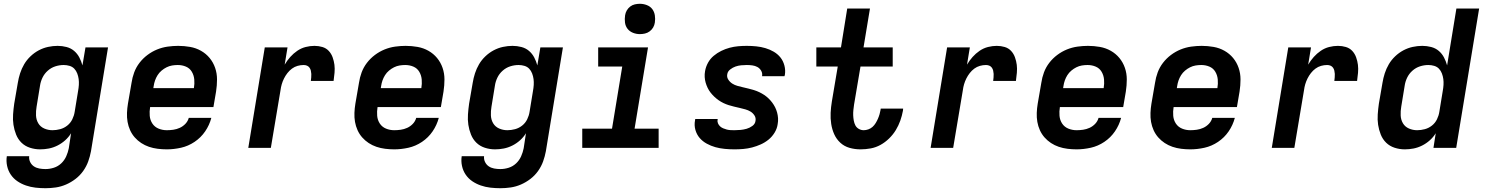

<svg xmlns="http://www.w3.org/2000/svg" viewBox="-20 -780 7840 1013"><path d="M220 213Q193 213 167 210Q141 207 116.5 198.5Q92 190 71.5 176Q51 162 37 141.5Q23 121 17.5 95.5Q12 70 16 44H134Q132 60 139 74.5Q146 89 158.5 97.5Q171 106 187 109Q203 112 220 112Q242 112 264 105Q286 98 303 82Q320 66 329.5 44.5Q339 23 343 2L355 -77Q342 -56 323.5 -39.5Q305 -23 283 -12Q261 -1 238 3.5Q215 8 192 8Q164 8 138 -0.5Q112 -9 93.5 -27Q75 -45 65 -70Q55 -95 51 -121.5Q47 -148 49 -176.5Q51 -205 55 -233L74 -343Q78 -368 86 -393Q94 -418 107.5 -441Q121 -464 141 -483Q161 -502 184.5 -514.5Q208 -527 233.5 -532.5Q259 -538 284 -538Q308 -538 331 -532Q354 -526 371 -511.5Q388 -497 398.5 -477Q409 -457 415 -435L431 -530H550L460 18Q455 45 445.5 71.5Q436 98 419 122Q402 146 378.5 164Q355 182 328.5 193.5Q302 205 274.5 209Q247 213 220 213ZM257 -93Q277 -93 297.5 -98.5Q318 -104 335 -117.5Q352 -131 361.5 -150.5Q371 -170 374 -190L392 -300Q395 -316 396 -332Q397 -348 395 -363Q393 -378 387.5 -392.5Q382 -407 372 -417.5Q362 -428 347 -432.5Q332 -437 316 -437Q294 -437 272 -430Q250 -423 232 -407Q214 -391 204 -370Q194 -349 191 -327L173 -217Q169 -194 170 -171Q171 -148 182 -129.5Q193 -111 213.5 -102Q234 -93 257 -93Z M860 8Q836 8 812 5Q788 2 766 -5.5Q744 -13 725 -25.5Q706 -38 691 -55Q676 -72 666.5 -93Q657 -114 653 -137Q649 -160 650 -184.5Q651 -209 655 -233L674 -343Q678 -371 688 -398Q698 -425 716 -448.5Q734 -472 758 -490Q782 -508 809 -519Q836 -530 864.5 -534Q893 -538 920 -538Q952 -538 983 -532.5Q1014 -527 1040.5 -512Q1067 -497 1086 -474Q1105 -451 1115 -422Q1125 -393 1125 -361Q1125 -329 1120 -297L1106 -215H772Q768 -192 770 -169Q772 -146 784 -128Q796 -110 816.5 -101.5Q837 -93 860 -93Q877 -93 894.5 -95.5Q912 -98 928.5 -105.5Q945 -113 958 -126.5Q971 -140 976 -158H1095Q1085 -120 1062.5 -87Q1040 -54 1006.5 -31.5Q973 -9 935 -0.5Q897 8 860 8ZM789 -315H1003Q1007 -338 1005 -360.5Q1003 -383 992 -401.5Q981 -420 961 -428.5Q941 -437 918 -437Q903 -437 888 -434.5Q873 -432 859 -425Q845 -418 832.5 -407.5Q820 -397 811.5 -383.5Q803 -370 798 -355.5Q793 -341 791 -327Z M1290 0 1377 -530H1497L1482 -439Q1495 -461 1511.5 -479.5Q1528 -498 1548.5 -512Q1569 -526 1592.5 -532Q1616 -538 1639 -538Q1661 -538 1681 -532Q1701 -526 1714.5 -511.5Q1728 -497 1735 -477.5Q1742 -458 1744.5 -438Q1747 -418 1745 -396Q1743 -374 1740 -353H1620Q1621 -362 1622 -371.5Q1623 -381 1622.5 -390Q1622 -399 1620 -407.5Q1618 -416 1613 -423Q1608 -430 1600 -433.5Q1592 -437 1582 -437Q1566 -437 1550 -432.5Q1534 -428 1520.5 -418Q1507 -408 1496.5 -394.5Q1486 -381 1478.5 -366Q1471 -351 1466.5 -335.5Q1462 -320 1460 -304L1409 0Z M2060 8Q2036 8 2012 5Q1988 2 1966 -5.5Q1944 -13 1925 -25.5Q1906 -38 1891 -55Q1876 -72 1866.5 -93Q1857 -114 1853 -137Q1849 -160 1850 -184.5Q1851 -209 1855 -233L1874 -343Q1878 -371 1888 -398Q1898 -425 1916 -448.5Q1934 -472 1958 -490Q1982 -508 2009 -519Q2036 -530 2064.5 -534Q2093 -538 2120 -538Q2152 -538 2183 -532.5Q2214 -527 2240.5 -512Q2267 -497 2286 -474Q2305 -451 2315 -422Q2325 -393 2325 -361Q2325 -329 2320 -297L2306 -215H1972Q1968 -192 1970 -169Q1972 -146 1984 -128Q1996 -110 2016.5 -101.5Q2037 -93 2060 -93Q2077 -93 2094.5 -95.5Q2112 -98 2128.5 -105.5Q2145 -113 2158 -126.5Q2171 -140 2176 -158H2295Q2285 -120 2262.5 -87Q2240 -54 2206.5 -31.5Q2173 -9 2135 -0.5Q2097 8 2060 8ZM1989 -315H2203Q2207 -338 2205 -360.5Q2203 -383 2192 -401.5Q2181 -420 2161 -428.5Q2141 -437 2118 -437Q2103 -437 2088 -434.5Q2073 -432 2059 -425Q2045 -418 2032.5 -407.5Q2020 -397 2011.5 -383.5Q2003 -370 1998 -355.5Q1993 -341 1991 -327Z M2620 213Q2593 213 2567 210Q2541 207 2516.5 198.5Q2492 190 2471.5 176Q2451 162 2437 141.5Q2423 121 2417.5 95.5Q2412 70 2416 44H2534Q2532 60 2539 74.5Q2546 89 2558.5 97.5Q2571 106 2587 109Q2603 112 2620 112Q2642 112 2664 105Q2686 98 2703 82Q2720 66 2729.5 44.5Q2739 23 2743 2L2755 -77Q2742 -56 2723.5 -39.5Q2705 -23 2683 -12Q2661 -1 2638 3.5Q2615 8 2592 8Q2564 8 2538 -0.5Q2512 -9 2493.5 -27Q2475 -45 2465 -70Q2455 -95 2451 -121.5Q2447 -148 2449 -176.5Q2451 -205 2455 -233L2474 -343Q2478 -368 2486 -393Q2494 -418 2507.5 -441Q2521 -464 2541 -483Q2561 -502 2584.5 -514.5Q2608 -527 2633.5 -532.5Q2659 -538 2684 -538Q2708 -538 2731 -532Q2754 -526 2771 -511.5Q2788 -497 2798.5 -477Q2809 -457 2815 -435L2831 -530H2950L2860 18Q2855 45 2845.5 71.5Q2836 98 2819 122Q2802 146 2778.5 164Q2755 182 2728.5 193.5Q2702 205 2674.5 209Q2647 213 2620 213ZM2657 -93Q2677 -93 2697.5 -98.5Q2718 -104 2735 -117.5Q2752 -131 2761.5 -150.5Q2771 -170 2774 -190L2792 -300Q2795 -316 2796 -332Q2797 -348 2795 -363Q2793 -378 2787.5 -392.5Q2782 -407 2772 -417.5Q2762 -428 2747 -432.5Q2732 -437 2716 -437Q2694 -437 2672 -430Q2650 -423 2632 -407Q2614 -391 2604 -370Q2594 -349 2591 -327L2573 -217Q2569 -194 2570 -171Q2571 -148 2582 -129.5Q2593 -111 2613.5 -102Q2634 -93 2657 -93Z M3052 0V-101H3209L3263 -429H3136V-530H3399L3328 -101H3455V0ZM3356 -600Q3337 -600 3319.5 -607Q3302 -614 3291 -628Q3280 -642 3277.5 -661Q3275 -680 3278 -699Q3280 -713 3287 -725Q3294 -737 3305 -745.5Q3316 -754 3329.5 -757Q3343 -760 3356 -760Q3375 -760 3393 -753Q3411 -746 3421.5 -732Q3432 -718 3435 -699Q3438 -680 3435 -661Q3433 -647 3426 -635Q3419 -623 3407.5 -614.5Q3396 -606 3382.5 -603Q3369 -600 3356 -600Z M3855 8Q3829 8 3803.5 5.5Q3778 3 3754.5 -3.5Q3731 -10 3709 -22Q3687 -34 3671.5 -52Q3656 -70 3649 -94.5Q3642 -119 3647 -145Q3647 -146 3647.5 -148Q3648 -150 3648 -152H3767Q3767 -151 3766.5 -150.5Q3766 -150 3766 -149Q3764 -139 3768 -129.5Q3772 -120 3779 -113.5Q3786 -107 3795.5 -103Q3805 -99 3814.5 -96.5Q3824 -94 3834.5 -93.5Q3845 -93 3855 -93Q3871 -93 3887 -94.5Q3903 -96 3919 -100.5Q3935 -105 3949.5 -115.5Q3964 -126 3966 -142Q3969 -158 3960.5 -171Q3952 -184 3939.5 -191.5Q3927 -199 3912.5 -203Q3898 -207 3883 -210.5Q3868 -214 3853 -217.5Q3838 -221 3824 -225.5Q3810 -230 3796.5 -236.5Q3783 -243 3771 -251.5Q3759 -260 3748.5 -270Q3738 -280 3729 -291.5Q3720 -303 3713.5 -316.5Q3707 -330 3703 -344Q3699 -358 3698 -373.5Q3697 -389 3700 -405Q3704 -428 3715.5 -449Q3727 -470 3745.5 -485.5Q3764 -501 3785.5 -511.5Q3807 -522 3829.5 -528Q3852 -534 3874.5 -536Q3897 -538 3920 -538Q3945 -538 3970 -535.5Q3995 -533 4018.5 -526Q4042 -519 4062.5 -507Q4083 -495 4097.5 -477Q4112 -459 4118.5 -434.5Q4125 -410 4121 -385Q4120 -384 4120 -382Q4120 -380 4119 -378H4001Q4001 -379 4001 -379.5Q4001 -380 4001 -381Q4003 -395 3995.5 -407.5Q3988 -420 3976 -426.5Q3964 -433 3949.5 -435Q3935 -437 3920 -437Q3905 -437 3890 -435.5Q3875 -434 3860.5 -429Q3846 -424 3832.5 -413.5Q3819 -403 3817 -388Q3814 -373 3822.5 -360Q3831 -347 3843.5 -339Q3856 -331 3870.5 -327Q3885 -323 3900 -319.5Q3915 -316 3929.5 -312.5Q3944 -309 3958.5 -304.5Q3973 -300 3986.5 -293.5Q4000 -287 4012 -279Q4024 -271 4034.5 -261Q4045 -251 4054 -239Q4063 -227 4069.5 -214Q4076 -201 4080 -186.5Q4084 -172 4085 -156.5Q4086 -141 4083 -125Q4080 -102 4067 -80.5Q4054 -59 4035 -43.5Q4016 -28 3993.5 -18Q3971 -8 3948 -2Q3925 4 3901.5 6Q3878 8 3855 8Z M4520 8Q4490 8 4462 0Q4434 -8 4413.5 -27Q4393 -46 4381.5 -71.5Q4370 -97 4365.5 -126Q4361 -155 4362.5 -185Q4364 -215 4369 -245L4400 -429H4287V-530H4417L4450 -735H4570L4536 -530H4690V-429H4520L4486 -228Q4484 -214 4482.5 -200Q4481 -186 4481.5 -172Q4482 -158 4484.5 -144Q4487 -130 4493 -118.5Q4499 -107 4511 -100Q4523 -93 4537 -93Q4549 -93 4561.5 -97.5Q4574 -102 4583.5 -110.5Q4593 -119 4600 -130.5Q4607 -142 4612 -153.5Q4617 -165 4620.5 -177Q4624 -189 4626 -201Q4626 -202 4626 -203.5Q4626 -205 4627 -207H4745Q4745 -204 4744.5 -201.5Q4744 -199 4744 -196Q4739 -169 4730 -143.5Q4721 -118 4706.5 -94Q4692 -70 4671 -49.5Q4650 -29 4625.5 -15.5Q4601 -2 4574 3Q4547 8 4520 8Z M4890 0 4977 -530H5097L5082 -439Q5095 -461 5111.5 -479.5Q5128 -498 5148.5 -512Q5169 -526 5192.5 -532Q5216 -538 5239 -538Q5261 -538 5281 -532Q5301 -526 5314.5 -511.5Q5328 -497 5335 -477.5Q5342 -458 5344.5 -438Q5347 -418 5345 -396Q5343 -374 5340 -353H5220Q5221 -362 5222 -371.5Q5223 -381 5222.5 -390Q5222 -399 5220 -407.5Q5218 -416 5213 -423Q5208 -430 5200 -433.5Q5192 -437 5182 -437Q5166 -437 5150 -432.5Q5134 -428 5120.5 -418Q5107 -408 5096.5 -394.5Q5086 -381 5078.5 -366Q5071 -351 5066.5 -335.5Q5062 -320 5060 -304L5009 0Z M5660 8Q5636 8 5612 5Q5588 2 5566 -5.5Q5544 -13 5525 -25.5Q5506 -38 5491 -55Q5476 -72 5466.5 -93Q5457 -114 5453 -137Q5449 -160 5450 -184.5Q5451 -209 5455 -233L5474 -343Q5478 -371 5488 -398Q5498 -425 5516 -448.5Q5534 -472 5558 -490Q5582 -508 5609 -519Q5636 -530 5664.5 -534Q5693 -538 5720 -538Q5752 -538 5783 -532.5Q5814 -527 5840.5 -512Q5867 -497 5886 -474Q5905 -451 5915 -422Q5925 -393 5925 -361Q5925 -329 5920 -297L5906 -215H5572Q5568 -192 5570 -169Q5572 -146 5584 -128Q5596 -110 5616.5 -101.5Q5637 -93 5660 -93Q5677 -93 5694.5 -95.5Q5712 -98 5728.5 -105.5Q5745 -113 5758 -126.5Q5771 -140 5776 -158H5895Q5885 -120 5862.5 -87Q5840 -54 5806.5 -31.5Q5773 -9 5735 -0.5Q5697 8 5660 8ZM5589 -315H5803Q5807 -338 5805 -360.5Q5803 -383 5792 -401.5Q5781 -420 5761 -428.5Q5741 -437 5718 -437Q5703 -437 5688 -434.5Q5673 -432 5659 -425Q5645 -418 5632.5 -407.5Q5620 -397 5611.5 -383.5Q5603 -370 5598 -355.5Q5593 -341 5591 -327Z M6260 8Q6236 8 6212 5Q6188 2 6166 -5.5Q6144 -13 6125 -25.5Q6106 -38 6091 -55Q6076 -72 6066.5 -93Q6057 -114 6053 -137Q6049 -160 6050 -184.5Q6051 -209 6055 -233L6074 -343Q6078 -371 6088 -398Q6098 -425 6116 -448.5Q6134 -472 6158 -490Q6182 -508 6209 -519Q6236 -530 6264.5 -534Q6293 -538 6320 -538Q6352 -538 6383 -532.5Q6414 -527 6440.5 -512Q6467 -497 6486 -474Q6505 -451 6515 -422Q6525 -393 6525 -361Q6525 -329 6520 -297L6506 -215H6172Q6168 -192 6170 -169Q6172 -146 6184 -128Q6196 -110 6216.5 -101.5Q6237 -93 6260 -93Q6277 -93 6294.5 -95.5Q6312 -98 6328.5 -105.5Q6345 -113 6358 -126.5Q6371 -140 6376 -158H6495Q6485 -120 6462.5 -87Q6440 -54 6406.5 -31.5Q6373 -9 6335 -0.5Q6297 8 6260 8ZM6189 -315H6403Q6407 -338 6405 -360.5Q6403 -383 6392 -401.5Q6381 -420 6361 -428.5Q6341 -437 6318 -437Q6303 -437 6288 -434.5Q6273 -432 6259 -425Q6245 -418 6232.5 -407.5Q6220 -397 6211.5 -383.5Q6203 -370 6198 -355.5Q6193 -341 6191 -327Z M6690 0 6777 -530H6897L6882 -439Q6895 -461 6911.5 -479.5Q6928 -498 6948.5 -512Q6969 -526 6992.5 -532Q7016 -538 7039 -538Q7061 -538 7081 -532Q7101 -526 7114.5 -511.5Q7128 -497 7135 -477.5Q7142 -458 7144.5 -438Q7147 -418 7145 -396Q7143 -374 7140 -353H7020Q7021 -362 7022 -371.5Q7023 -381 7022.5 -390Q7022 -399 7020 -407.5Q7018 -416 7013 -423Q7008 -430 7000 -433.5Q6992 -437 6982 -437Q6966 -437 6950 -432.5Q6934 -428 6920.5 -418Q6907 -408 6896.5 -394.5Q6886 -381 6878.5 -366Q6871 -351 6866.5 -335.5Q6862 -320 6860 -304L6809 0Z M7392 8Q7364 8 7338 -0.5Q7312 -9 7293.5 -27Q7275 -45 7265 -70Q7255 -95 7251 -121.5Q7247 -148 7249 -176.5Q7251 -205 7255 -233L7274 -343Q7278 -368 7286 -393Q7294 -418 7307.5 -441Q7321 -464 7341 -483Q7361 -502 7384.5 -514.5Q7408 -527 7433.5 -532.5Q7459 -538 7484 -538Q7508 -538 7531 -532Q7554 -526 7571 -511.5Q7588 -497 7598.5 -477Q7609 -457 7615 -435L7664 -735H7784L7663 0H7543L7555 -77Q7542 -56 7523.5 -39.5Q7505 -23 7483 -12Q7461 -1 7438 3.5Q7415 8 7392 8ZM7457 -93Q7477 -93 7497.5 -98.5Q7518 -104 7535 -117.5Q7552 -131 7561.5 -150.5Q7571 -170 7574 -190L7592 -300Q7595 -316 7596 -332Q7597 -348 7595 -363Q7593 -378 7587.5 -392.5Q7582 -407 7572 -417.5Q7562 -428 7547 -432.5Q7532 -437 7516 -437Q7494 -437 7472 -430Q7450 -423 7432 -407Q7414 -391 7404 -370Q7394 -349 7391 -327L7373 -217Q7369 -194 7370 -171Q7371 -148 7382 -129.5Q7393 -111 7413.5 -102Q7434 -93 7457 -93Z"/></svg>

Font: Iosevka Curly Extended Oblique
Style: Bold
Weight: 700
Width: 7
Italic angle: -9°
Monospace: yes
Designer: Belleve Invis
Foundry: Belleve Invis
Version: Version 11.1.0; ttfautohint (v1.8.3)